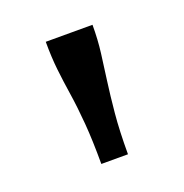

<svg xmlns="http://www.w3.org/2000/svg" viewBox="-64 -799 370 386"><g transform="rotate(-20 120.5 -605.5)"><path d="M171 -740H71Q71 -707 74 -680Q77 -653 81.5 -624Q86 -595 89 -558Q92 -521 92 -471H149Q149 -521 152.5 -558Q156 -595 160 -624Q164 -653 167.5 -680.5Q171 -708 171 -740Z"/></g></svg>

Font: Roboto Serif 20pt SemiCondensed
Style: Regular
Weight: 400
Width: 4
Version: Version 1.008